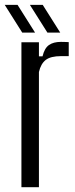

<svg xmlns="http://www.w3.org/2000/svg" viewBox="-35 -775 310 795"><path d="M53.7 0V-600H126.2V-541.7H141.1Q149.2 -575.5 167.7 -588.5Q186.2 -601.6 217.3 -601.6Q225.9 -601.6 234.8 -601.2Q243.6 -600.8 249.6 -600.6V-542.6H218.1Q174.9 -542.6 154.5 -526.9Q134.1 -511.2 126.2 -476.8V0ZM161.3 -640 88.8 -754.8H141.9L214.4 -640ZM57.1 -640 -15.4 -754.8H37.7L110.2 -640Z"/></svg>

Font: Big Shoulders Display SC Thin
Style: Regular
Weight: 100
Designer: Patric King
Foundry: XO Type Co
Version: Version 2.002